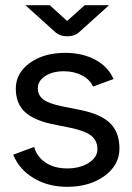

<svg xmlns="http://www.w3.org/2000/svg" viewBox="-20 -709 511 741"><path d="M240 -569Q209 -569 190 -588L78 -689H172L239 -628L307 -689H401L289 -588Q270 -569 240 -569ZM441 -136Q441 -72 383.5 -30Q326 12 239 12Q166 12 110 -21.5Q54 -55 31 -112L112 -142Q122 -104 156 -81.5Q190 -59 239 -59Q289 -59 322.5 -80.5Q356 -102 356 -133Q356 -167 331 -186Q306 -205 246 -217L177 -231Q106 -247 73.5 -279.5Q41 -312 41 -367Q41 -427 95 -466Q149 -505 232 -505Q299 -505 348.5 -478Q398 -451 418 -404L339 -375Q327 -402 296.5 -418Q266 -434 226 -434Q183 -434 154.5 -415.5Q126 -397 126 -368Q126 -341 147.5 -325Q169 -309 218 -299L283 -286Q367 -270 404 -234.5Q441 -199 441 -136Z"/></svg>

Font: Atkinson Hyperlegible Pro
Style: Regular
Weight: 400
Designer: Elliott Scott, Megan Eiswerth, Linus Boman, Theodore Petrosky, Jacob Perez
Foundry: Braille Institute
Version: Version 1.5.1